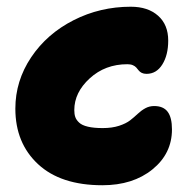

<svg xmlns="http://www.w3.org/2000/svg" viewBox="-20 -545 579 574"><path d="M286.1 8.8Q161.6 8.8 93.8 -54.2Q25.9 -117.2 25.9 -220.2Q25.9 -303.2 73.2 -373.8Q120.6 -444.3 200 -484.6Q279.3 -524.9 371.1 -524.9Q422.4 -524.9 452.6 -498Q482.9 -471.2 482.9 -423.8Q482.9 -380.4 465.3 -352.3Q447.8 -324.2 418 -324.2Q409.7 -324.2 403.8 -327.1Q397.9 -330.1 394.5 -334.5Q391.1 -338.9 387.5 -343Q383.8 -347.2 377.2 -350.1Q370.6 -353 360.8 -353Q294.4 -353 248.3 -310.8Q202.1 -268.6 202.1 -215.8Q202.1 -203.6 205.1 -195.1Q208 -186.5 216.6 -178.5Q225.1 -170.4 242.7 -166.3Q260.3 -162.1 287.1 -162.1Q314.9 -162.1 335.9 -168.9Q356.9 -175.8 369.1 -185.3Q381.3 -194.8 391.6 -204.6Q401.9 -214.4 414.1 -221.2Q426.3 -228 440.9 -228Q468.3 -228 481.2 -210.9Q494.1 -193.8 494.1 -158.2Q494.1 -85.9 435.8 -38.6Q377.4 8.8 286.1 8.8Z"/></svg>

Font: Shantell Sans Normal
Style: Regular
Weight: 800
Designer: Stephen Nixon, Anya Danilova, Shantell Martin
Foundry: Arrow Type
Version: Version 1.006;[559af2be0]